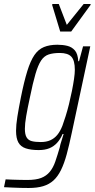

<svg xmlns="http://www.w3.org/2000/svg" viewBox="-60 -741 472 957"><path d="M83 196Q64 196 43 195.5Q22 195 1 194Q-20 193 -40 192L-32 153Q-16 154 2 154.5Q20 155 39 155.5Q58 156 76 156Q119 156 145 146Q171 136 188 115.5Q205 95 215.5 64.5Q226 34 238 -7Q240 -20 246.5 -39Q253 -58 257 -73H252Q241 -47 224.5 -29Q208 -11 186 -2Q164 7 133 7Q94 7 68.5 -1.5Q43 -10 31.5 -31Q20 -52 20 -89Q20 -118 26.5 -159Q33 -200 44 -255Q60 -335 76 -386.5Q92 -438 111.5 -466.5Q131 -495 159 -506.5Q187 -518 226 -518Q253 -518 275.5 -512.5Q298 -507 313 -490Q328 -473 330 -436H334L354 -510H390L298 -80Q285 -18 272.5 28Q260 74 244 106.5Q228 139 206.5 158.5Q185 178 155 187Q125 196 83 196ZM143 -33Q171 -33 191 -42Q211 -51 225.5 -68.5Q240 -86 251 -114Q258 -133 267 -161.5Q276 -190 284 -222.5Q292 -255 298.5 -287.5Q305 -320 309 -347.5Q313 -375 313 -393Q313 -440 295.5 -458.5Q278 -477 238 -477Q205 -477 182.5 -469.5Q160 -462 145 -439.5Q130 -417 117 -373Q104 -329 89 -255Q77 -200 70.5 -162Q64 -124 64 -99Q64 -71 72.5 -56.5Q81 -42 98.5 -37.5Q116 -33 143 -33ZM240 -584 200 -716 201 -721H233L273 -617L357 -721H392L391 -716L295 -584Z"/></svg>

Font: Saira Condensed ExtraLight
Style: Italic
Weight: 250
Width: 3
Italic angle: -12°
Designer: Hector Gatti with collaboration of the Omnibus-Type team
Foundry: Omnibus-Type
Version: Version 1.101